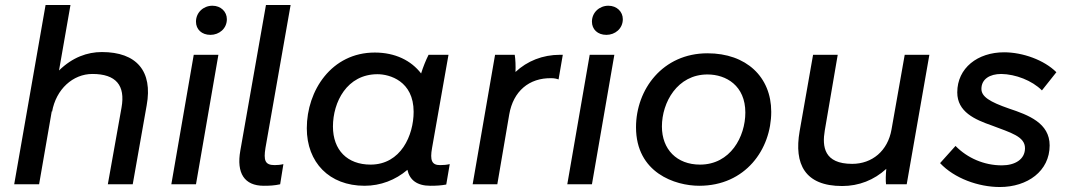

<svg xmlns="http://www.w3.org/2000/svg" viewBox="-20 -740 4293 771"><path d="M37 0H137L188 -294L189 -291C205 -382 273 -443 351 -443C446 -443 484 -397 468 -308L413 0H513L569 -317C594 -454 529 -531 389 -531C331 -531 271 -510 217 -457L263 -720H163Z M668 0H767L857 -520H758ZM825 -600C860 -600 891 -625 891 -663C891 -693 867 -717 833 -717C797 -717 767 -690 767 -653C767 -622 790 -600 825 -600Z M1039 6C1064 6 1082 5 1105 0L1118 -81C1106 -78 1094 -77 1083 -77C1044 -77 1038 -96 1046 -146L1147 -720H1048L945 -135C929 -45 961 6 1039 6Z M1708 6C1731 6 1751 5 1772 1L1786 -81C1773 -78 1761 -77 1747 -77C1714 -77 1706 -96 1715 -146L1781 -520H1701C1690 -498 1679 -471 1671 -445C1631 -497 1567 -529 1485 -529C1311 -529 1212 -376 1212 -225C1212 -88 1302 6 1444 6C1508 6 1568 -17 1616 -58C1625 -17 1655 6 1708 6ZM1496 -442C1544 -442 1641 -415 1641 -291C1641 -197 1590 -79 1468 -79C1375 -79 1317 -137 1317 -232C1317 -330 1373 -442 1496 -442Z M1878 0H1977L2025 -281C2041 -373 2104 -428 2195 -426C2205 -426 2215 -424 2223 -421L2240 -520H2229C2159 -520 2097 -495 2050 -451C2051 -475 2050 -501 2047 -520H1968Z M2258 0H2357L2447 -520H2348ZM2415 -600C2450 -600 2481 -625 2481 -663C2481 -693 2457 -717 2423 -717C2387 -717 2357 -690 2357 -653C2357 -622 2380 -600 2415 -600Z M2788 6C2973 6 3077 -140 3077 -291C3077 -431 2977 -526 2821 -526C2641 -526 2534 -381 2534 -229C2534 -46 2691 6 2788 6ZM2791 -79C2698 -79 2638 -140 2638 -232C2638 -329 2700 -441 2821 -441C2896 -441 2973 -396 2973 -288C2973 -191 2913 -79 2791 -79Z M3362 7C3429 7 3490 -17 3539 -62C3537 -41 3536 -14 3538 0H3621L3712 -520H3613L3560 -220C3545 -134 3482 -82 3402 -82C3289 -82 3281 -151 3292 -216L3344 -520H3245L3191 -213C3168 -81 3212 7 3362 7Z M3995 11C4106 11 4195 -53 4195 -156C4195 -246 4110 -278 4032 -304C3954 -331 3921 -352 3921 -383C3921 -422 3954 -443 4001 -443C4058 -442 4124 -417 4164 -377L4222 -450C4173 -499 4087 -530 4012 -530C3906 -530 3824 -467 3824 -369C3824 -291 3894 -260 3963 -236C4039 -207 4096 -192 4096 -145C4096 -100 4056 -76 4003 -76C3932 -76 3865 -105 3817 -154L3755 -85C3812 -24 3909 11 3995 11Z"/></svg>

Font: Fixel Display 20240404 Medium
Style: Italic
Weight: 500
Italic angle: -10°
Designer: AlfaBravo + MacPaw
Foundry: Kyrylo Tkachov, Marchela Mozhyna, Serhii Makarenko, Maria Weinstein, Zakhar Kryvoshyya
Version: Version 1.211;Glyphs 3.2 (3225)